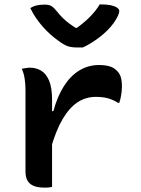

<svg xmlns="http://www.w3.org/2000/svg" viewBox="-20 -850 640 874"><path d="M210 -344H223Q241 -411 271 -458Q301 -505 341.5 -529.5Q382 -554 430 -554Q459 -554 479 -548Q499 -542 512 -528Q523 -518 529 -501.5Q535 -485 535 -455Q535 -446 534 -436.5Q533 -427 531.5 -417.5Q530 -408 528 -399Q526 -390 523 -382H517Q495 -396 471.5 -402.5Q448 -409 416 -409Q370 -409 332.5 -384Q295 -359 264.5 -307Q234 -255 210 -170ZM217 1Q210 2 204.5 3Q199 4 194 4Q189 4 183 4Q158 4 141.5 -1Q125 -6 115 -15.5Q105 -25 100.5 -38Q96 -51 96 -68Q96 -109 96 -147.5Q96 -186 96 -223.5Q96 -261 96 -297Q96 -333 96 -369.5Q96 -406 96 -441Q96 -469 92 -493.5Q88 -518 79 -537Q85 -538 91 -539Q97 -540 103.5 -541Q110 -542 115 -542Q144 -542 167 -528.5Q190 -515 203.5 -483Q217 -451 217 -395Q217 -355 217 -313.5Q217 -272 217 -231Q217 -190 217 -150.5Q217 -111 217 -72.5Q217 -34 217 1ZM357 -634Q350 -634 344.5 -634Q339 -634 329 -634Q306 -634 289 -639.5Q272 -645 245 -665Q228 -677 210.5 -692.5Q193 -708 176.5 -726.5Q160 -745 145 -766.5Q130 -788 118 -813Q132 -822 147.5 -825.5Q163 -829 184 -829Q203 -829 214 -822.5Q225 -816 241 -796Q258 -774 282 -753.5Q306 -733 350 -708L294 -723H360L306 -706Q356 -740 386.5 -770.5Q417 -801 434 -830H440Q467 -830 485 -826Q503 -822 513 -815Q523 -808 523 -800Q523 -792 517 -778.5Q511 -765 498 -746Q486 -729 469.5 -712.5Q453 -696 433.5 -681Q414 -666 394.5 -654Q375 -642 357 -634Z"/></svg>

Font: Recursive Monospace Casual SemiBold
Style: Regular
Weight: 600
Version: Version 1.047